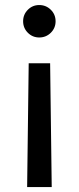

<svg xmlns="http://www.w3.org/2000/svg" viewBox="-20 -573 317 774"><path d="M89.4 181.2 95.7 -317.9H182.1L188.5 181.2ZM138.2 -421.9Q111.3 -421.9 92.3 -440.9Q73.2 -460 73.2 -487.3Q73.2 -514.6 92.3 -533.7Q111.3 -552.7 138.2 -552.7Q165.5 -552.7 184.8 -533.7Q204.1 -514.6 204.1 -487.3Q204.1 -460 184.8 -440.9Q165.5 -421.9 138.2 -421.9Z"/></svg>

Font: Inter 17pt
Style: Regular
Weight: 400
Version: Version 4.001;git-66647c0bb